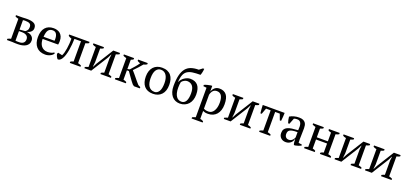

<svg xmlns="http://www.w3.org/2000/svg" viewBox="45 -2094 7716 3625"><g transform="rotate(20 3903.0 -281.0)"><path d="M481 -146Q481 -106 463 -77.5Q445 -49 414.5 -31Q384 -13 344 -4.5Q304 4 260 4Q228 4 209 3.5Q190 3 177 2Q164 1 155 0.5Q146 0 135 0H39V-25Q70 -41 105 -49V-450Q67 -457 39 -474V-500H129Q153 -500 170 -500.5Q187 -501 202 -502Q217 -503 232 -503.5Q247 -504 265 -504Q353 -504 402 -477.5Q451 -451 451 -385Q451 -361 441 -342Q431 -323 415 -309Q399 -295 379 -285.5Q359 -276 340 -272Q368 -270 393.5 -261Q419 -252 438.5 -236.5Q458 -221 469.5 -198.5Q481 -176 481 -146ZM195 -43Q209 -40 230.5 -40Q252 -40 266 -40Q325 -40 354 -65.5Q383 -91 383 -138Q383 -187 348 -211.5Q313 -236 258 -236H195ZM195 -266 306 -276Q324 -285 342.5 -309.5Q361 -334 361 -374Q361 -423 331.5 -441.5Q302 -460 245 -460Q234 -460 220 -459.5Q206 -459 195 -456Z M569 0ZM974 -70Q966 -53 949 -38Q932 -23 910 -12Q888 -1 862 5.5Q836 12 809 12Q750 12 705 -6.5Q660 -25 630 -59.5Q600 -94 584.5 -142Q569 -190 569 -250Q569 -378 628 -445Q687 -512 795 -512Q830 -512 864 -502.5Q898 -493 924.5 -471Q951 -449 967.5 -412.5Q984 -376 984 -322Q984 -305 982.5 -287.5Q981 -270 977 -250H665Q665 -208 675.5 -171.5Q686 -135 707 -108Q728 -81 760 -65.5Q792 -50 835 -50Q870 -50 906 -60Q942 -70 960 -86ZM791 -468Q734 -468 704 -429.5Q674 -391 668 -294H888Q889 -303 889.5 -311.5Q890 -320 890 -328Q890 -392 866 -430Q842 -468 791 -468Z M1116 -86Q1130 -110 1141 -150Q1152 -190 1159.5 -238Q1167 -286 1171 -338.5Q1175 -391 1175 -440Q1155 -446 1138.5 -455Q1122 -464 1108 -474V-500H1517V-474Q1485 -456 1451 -450V-49Q1472 -44 1488 -38Q1504 -32 1517 -25V0H1302V-25Q1326 -42 1361 -49V-456H1229Q1228 -403 1223 -343.5Q1218 -284 1208 -226.5Q1198 -169 1182 -118.5Q1166 -68 1143 -34Q1124 -5 1102 6.5Q1080 18 1061 14Q1046 -3 1032.5 -30.5Q1019 -58 1017 -81L1031 -106Z M1595 -500H1807V-474Q1796 -468 1781.5 -462Q1767 -456 1747 -450V-176L1736 -83H1741L1780 -158L1994 -500H2129V-474Q2097 -456 2063 -450V-49Q2082 -44 2099 -38.5Q2116 -33 2129 -25V0H1917V-25Q1945 -41 1977 -49V-335L1987 -414H1982L1944 -339L1732 0H1595V-25Q1612 -33 1628 -38.5Q1644 -44 1661 -49V-450Q1622 -456 1595 -474Z M2493 -500H2686V-474Q2676 -466 2659.5 -460Q2643 -454 2619 -446Q2585 -405 2547 -363Q2509 -321 2467 -279Q2489 -255 2513.5 -226Q2538 -197 2563 -166Q2588 -135 2613 -105Q2638 -75 2662 -49L2709 -25V0H2592L2560 -23Q2515 -77 2478 -131Q2441 -185 2403 -237H2363V-49Q2383 -44 2399.5 -38.5Q2416 -33 2428 -25V0H2207V-25Q2234 -41 2273 -49V-450Q2238 -457 2207 -474V-500H2412V-474Q2402 -467 2390.5 -461Q2379 -455 2363 -450V-263L2409 -273Q2449 -319 2485 -359Q2521 -399 2552 -446Q2535 -453 2520.5 -459.5Q2506 -466 2493 -474Z M2738 0ZM2738 -250Q2738 -313 2754.5 -361.5Q2771 -410 2802 -443.5Q2833 -477 2876.5 -494.5Q2920 -512 2973 -512Q3035 -512 3080 -493Q3125 -474 3153.5 -439.5Q3182 -405 3195.5 -357Q3209 -309 3209 -250Q3209 -124 3145 -56Q3081 12 2973 12Q2913 12 2869 -6.5Q2825 -25 2796 -59.5Q2767 -94 2752.5 -142.5Q2738 -191 2738 -250ZM2834 -250Q2834 -205 2842.5 -165Q2851 -125 2869.5 -95.5Q2888 -66 2918 -49Q2948 -32 2990 -32Q3044 -32 3078.5 -85Q3113 -138 3113 -250Q3113 -296 3104.5 -335.5Q3096 -375 3078 -404.5Q3060 -434 3032 -451Q3004 -468 2965 -468Q2906 -468 2870 -415Q2834 -362 2834 -250Z M3291 -262Q3291 -390 3312 -476.5Q3333 -563 3375.5 -615.5Q3418 -668 3483 -690Q3548 -712 3635 -712L3700 -762H3726Q3725 -744 3722 -723.5Q3719 -703 3714.5 -684.5Q3710 -666 3705.5 -652Q3701 -638 3698 -632Q3606 -632 3542 -623Q3478 -614 3436 -586Q3394 -558 3372.5 -505Q3351 -452 3344 -365H3349Q3361 -391 3381.5 -415Q3402 -439 3428.5 -457Q3455 -475 3485 -486Q3515 -497 3546 -497Q3750 -497 3750 -252Q3750 -194 3734 -145.5Q3718 -97 3687 -62Q3656 -27 3612 -7.5Q3568 12 3513 12Q3463 12 3422 -6.5Q3381 -25 3352 -60.5Q3323 -96 3307 -146.5Q3291 -197 3291 -262ZM3385 -262Q3385 -199 3396.5 -155.5Q3408 -112 3428 -84.5Q3448 -57 3474.5 -44.5Q3501 -32 3530 -32Q3590 -32 3620.5 -86Q3651 -140 3651 -240Q3651 -342 3612 -389Q3573 -436 3504 -436Q3478 -436 3447.5 -420Q3417 -404 3396 -377Q3391 -352 3388 -324.5Q3385 -297 3385 -262Z M3822 0ZM4044 200H3822V175Q3856 159 3888 151V-442L3822 -450V-476Q3854 -490 3887.5 -498.5Q3921 -507 3953 -512H3978V-400H3979Q3999 -451 4035 -481.5Q4071 -512 4129 -512Q4218 -512 4267 -453Q4316 -394 4316 -261Q4316 -198 4299.5 -147Q4283 -96 4252.5 -61Q4222 -26 4178.5 -7Q4135 12 4082 12Q4045 12 4024 7.5Q4003 3 3978 -8V151Q3994 153 4010 158.5Q4026 164 4044 175ZM4097 -450Q4048 -450 4019 -419Q3990 -388 3978 -334V-54Q3996 -43 4018.5 -37.5Q4041 -32 4077 -32Q4110 -32 4136.5 -49Q4163 -66 4181.5 -97Q4200 -128 4210 -169.5Q4220 -211 4220 -261Q4220 -302 4213.5 -336.5Q4207 -371 4192.5 -396.5Q4178 -422 4154.5 -436Q4131 -450 4097 -450Z M4396 -500H4608V-474Q4597 -468 4582.5 -462Q4568 -456 4548 -450V-176L4537 -83H4542L4581 -158L4795 -500H4930V-474Q4898 -456 4864 -450V-49Q4883 -44 4900 -38.5Q4917 -33 4930 -25V0H4718V-25Q4746 -41 4778 -49V-335L4788 -414H4783L4745 -339L4533 0H4396V-25Q4413 -33 4429 -38.5Q4445 -44 4462 -49V-450Q4423 -456 4396 -474Z M5328 0H5106V-25Q5137 -41 5172 -49V-456H5079L5035 -336H5009Q5004 -379 5001 -420.5Q4998 -462 4997 -500H5437Q5436 -464 5433.5 -421.5Q5431 -379 5425 -336H5399L5355 -456H5262V-49Q5309 -37 5328 -25Z M5504 0ZM5875 -131Q5875 -109 5876 -93Q5877 -77 5878 -59L5947 -49V-28Q5922 -15 5891.5 -5Q5861 5 5833 10H5808Q5798 -13 5796 -40.5Q5794 -68 5793 -101H5788Q5784 -81 5772.5 -60.5Q5761 -40 5742.5 -24Q5724 -8 5699 2Q5674 12 5642 12Q5581 12 5542.5 -25Q5504 -62 5504 -122Q5504 -168 5522.5 -197.5Q5541 -227 5577 -244Q5613 -261 5666 -268.5Q5719 -276 5789 -280Q5793 -323 5791.5 -357.5Q5790 -392 5780.5 -416.5Q5771 -441 5752.5 -454.5Q5734 -468 5704 -468Q5690 -468 5672.5 -466.5Q5655 -465 5638 -458L5591 -338H5565Q5555 -368 5547.5 -400Q5540 -432 5538 -463Q5576 -486 5622.5 -499Q5669 -512 5726 -512Q5777 -512 5807.5 -497.5Q5838 -483 5854 -460Q5870 -437 5875 -409Q5880 -381 5880 -353Q5880 -293 5877.5 -237.5Q5875 -182 5875 -131ZM5682 -50Q5707 -50 5726 -60Q5745 -70 5758 -84Q5771 -98 5779 -112.5Q5787 -127 5790 -137V-242Q5732 -242 5695 -236Q5658 -230 5637 -217Q5616 -204 5608 -184.5Q5600 -165 5600 -140Q5600 -97 5622 -73.5Q5644 -50 5682 -50Z M6224 0H6009V-25Q6023 -33 6040 -38.5Q6057 -44 6075 -49V-450Q6057 -455 6040 -460.5Q6023 -466 6009 -474V-500H6224V-474Q6201 -460 6165 -450V-275H6387V-450Q6352 -456 6327 -474V-500H6543V-474Q6516 -457 6477 -450V-49Q6495 -45 6512 -40Q6529 -35 6543 -25V0H6327V-25Q6352 -43 6387 -49V-231H6165V-49Q6185 -45 6199 -39Q6213 -33 6224 -25Z M6621 -500H6833V-474Q6822 -468 6807.5 -462Q6793 -456 6773 -450V-176L6762 -83H6767L6806 -158L7020 -500H7155V-474Q7123 -456 7089 -450V-49Q7108 -44 7125 -38.5Q7142 -33 7155 -25V0H6943V-25Q6971 -41 7003 -49V-335L7013 -414H7008L6970 -339L6758 0H6621V-25Q6638 -33 6654 -38.5Q6670 -44 6687 -49V-450Q6648 -456 6621 -474Z M7233 -500H7445V-474Q7434 -468 7419.5 -462Q7405 -456 7385 -450V-176L7374 -83H7379L7418 -158L7632 -500H7767V-474Q7735 -456 7701 -450V-49Q7720 -44 7737 -38.5Q7754 -33 7767 -25V0H7555V-25Q7583 -41 7615 -49V-335L7625 -414H7620L7582 -339L7370 0H7233V-25Q7250 -33 7266 -38.5Q7282 -44 7299 -49V-450Q7260 -456 7233 -474Z"/></g></svg>

Font: PT Serif
Style: Regular
Weight: 400
Designer: A.Korolkova, O.Umpeleva, V.Yefimov
Foundry: ParaType Ltd
Version: Version 1.000W OFL; ttfautohint (v1.6)